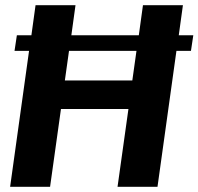

<svg xmlns="http://www.w3.org/2000/svg" viewBox="-20 -720 765 740"><path d="M716 -524H660L587 0H433L475 -300H215L173 0H19L92 -524H36L45 -584H101L117 -700H271L255 -584H515L531 -700H685L669 -584H725ZM506 -524H246L230 -410H490Z"/></svg>

Font: Krub
Style: Bold Italic
Weight: 700
Italic angle: -8°
Designer: Ekaluck Peanpanawate
Foundry: Cadson Demak Co.,Ltd.
Version: Version 1.000; ttfautohint (v1.6)